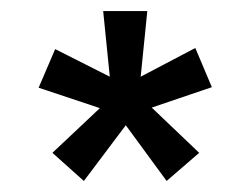

<svg xmlns="http://www.w3.org/2000/svg" viewBox="-20 -724 449 348"><path d="M50 -565 80 -635 179 -585 167 -704H247L235 -585L334 -637L364 -566L255 -529L341 -447L282 -396L208 -497L132 -396L75 -447L161 -528Z"/></svg>

Font: Karmilla
Style: Bold
Weight: 700
Designer: Jonathan Pinhorn
Version: Version 1.000